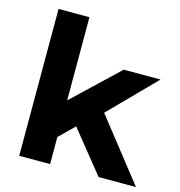

<svg xmlns="http://www.w3.org/2000/svg" viewBox="-109 -840 880 937"><g transform="rotate(15 331.0 -371.0)"><path d="M201 -110 205 -300 456 -538H642L401 -293L320 -227ZM72 0V-742H228V0ZM473 0 291 -226 389 -347 662 0Z"/></g></svg>

Font: MOST Montserrat
Style: Bold
Weight: 700
Designer: Julieta Ulanovsky
Foundry: Julieta Ulanovsky
Version: Version 8.000;March 11, 2024;FontCreator 15.0.0.2926 64-bit